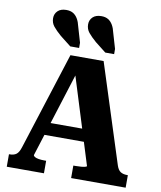

<svg xmlns="http://www.w3.org/2000/svg" viewBox="-102 -1054 951 1134"><g transform="rotate(10 373.5 -486.5)"><path d="M499 -888 526 -796V-765H473L408 -816Q378 -842 361 -863Q344 -884 344 -912Q344 -938 362 -955.5Q380 -973 414 -973Q438 -973 454.5 -963Q471 -953 482 -934Q493 -915 499 -888ZM289 -888 316 -796V-765H263L198 -816Q168 -842 151 -863Q134 -884 134 -912Q134 -938 152 -955.5Q170 -973 203 -973Q228 -973 244.5 -963Q261 -953 272 -934Q283 -915 289 -888ZM183 -299H458L464 -224H177ZM306 -654 331 -628 163 -96Q163 -90 171.5 -85Q180 -80 195 -77.5Q210 -75 229 -75H240V0H17V-75H22Q46 -75 61 -86Q76 -97 86 -129L273 -714H472L662 -121Q671 -94 686.5 -84.5Q702 -75 725 -75H730V0H403V-75H416Q436 -75 451 -76.5Q466 -78 474.5 -80.5Q483 -83 483 -86Z"/></g></svg>

Font: Roboto Serif
Style: Bold
Weight: 700
Designer: Greg Gazdowicz
Foundry: Commercial Type
Version: Version 1.008